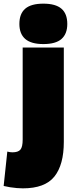

<svg xmlns="http://www.w3.org/2000/svg" viewBox="-80 -810 402 1050"><path d="M269 -550V-34Q269 91 217.5 155.5Q166 220 45 220Q30 220 12 218.5Q-6 217 -25 214Q-44 211 -60 207L-40 19Q-32 21 -25.5 22Q-19 23 -12 23Q19 23 31.5 8.5Q44 -6 44 -47V-550ZM157 -569Q90 -569 58 -597Q26 -625 26 -679Q26 -735 58 -762.5Q90 -790 157 -790Q224 -790 256 -762.5Q288 -735 288 -679Q288 -625 256.5 -597Q225 -569 157 -569Z"/></svg>

Font: Georama Black
Style: Regular
Weight: 900
Designer: Jean-Baptiste Levee
Foundry: Production Type
Version: Version 1.001